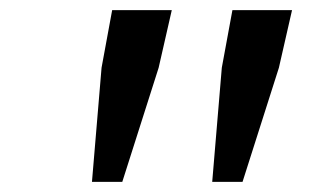

<svg xmlns="http://www.w3.org/2000/svg" viewBox="-20 -706 640 380"><path d="M162 -346 181 -572 202 -686H320L294 -572L222 -346ZM400 -346 419 -572 440 -686H558L532 -572L460 -346Z"/></svg>

Font: TypoPRO Source Code Pro
Style: Italic
Weight: 500
Italic angle: -11°
Monospace: yes
Designer: Paul D. Hunt, Teo Tuominen
Foundry: Adobe Systems Incorporated
Version: Version 1.030;PS 1.0;hotconv 1.0.84;makeotf.lib2.5.63406